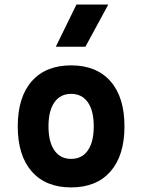

<svg xmlns="http://www.w3.org/2000/svg" viewBox="-20 -815 626 845"><path d="M293 9.8Q181.2 9.8 119.6 -60.5Q58.1 -130.9 58.1 -258.8Q58.1 -387.2 119.6 -457.3Q181.2 -527.3 293 -527.3Q404.8 -527.3 466.3 -457.3Q527.8 -387.2 527.8 -258.8Q527.8 -130.9 466.3 -60.5Q404.8 9.8 293 9.8ZM293 -115.7Q340.8 -115.7 366.7 -153.1Q392.6 -190.4 392.6 -258.8Q392.6 -327.6 366.7 -364.7Q340.8 -401.9 293 -401.9Q245.6 -401.9 219.5 -364.7Q193.4 -327.6 193.4 -258.8Q193.4 -190.4 219.5 -153.1Q245.6 -115.7 293 -115.7ZM225.6 -609.4 316.4 -794.9H456.5L356 -609.4Z"/></svg>

Font: CaskaydiaMono NF
Style: Bold
Weight: 700
Designer: Aaron Bell
Foundry: Saja Typeworks
Version: Version 2111.001; ttfautohint (v1.8.4);Nerd Fonts 3.1.1